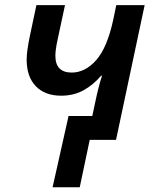

<svg xmlns="http://www.w3.org/2000/svg" viewBox="-20 -561 624 770"><path d="M190.9 189.9 254.9 -95.7H350.1L361.8 -150.4Q367.7 -179.2 374.5 -206.3Q381.3 -233.4 389.2 -257.3H385.3Q355 -221.2 315.4 -199.2Q275.9 -177.2 225.1 -177.2Q160.6 -177.2 123.8 -215.1Q86.9 -252.9 86.9 -322.3Q86.9 -341.3 90.6 -365.7Q94.2 -390.1 99.6 -416L126 -540.5H240.7L210.4 -399.4Q202.1 -360.4 202.1 -337.4Q202.1 -270 267.6 -270Q321.8 -270 366 -320.1Q410.2 -370.1 434.6 -483.9L446.3 -540.5H560.1L445.3 0H339.8L299.8 189.9Z"/></svg>

Font: Open Sans SemiBold
Style: Italic
Weight: 600
Italic angle: -12°
Designer: Monotype Design Team
Foundry: Monotype Imaging Inc.
Version: Version 3.003; ttfautohint (v1.8.4)